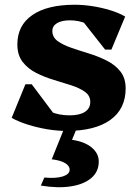

<svg xmlns="http://www.w3.org/2000/svg" viewBox="-20 -531 580 801"><path d="M257.8 15.2Q218.4 15.2 176.3 8.1Q134.2 1 95.7 -11.2Q57.2 -23.4 28.6 -39.2L86 -179.4H112.4L239 -10.6H143.2L142 -105.2Q158.4 -79.2 192.3 -64.5Q226.2 -49.8 270.6 -49.8Q311.8 -49.8 334.2 -64.2Q356.6 -78.6 356.6 -106Q356.6 -132 334.5 -147.8Q312.4 -163.6 277.8 -174.9Q243.2 -186.2 204.5 -197.7Q165.8 -209.2 131.2 -226.7Q96.6 -244.2 74.5 -272.6Q52.4 -301 52.4 -345.8Q52.4 -425 114.8 -468.1Q177.2 -511.2 291.4 -511.2Q327.8 -511.2 366.1 -505.2Q404.4 -499.2 440.3 -488.2Q476.2 -477.2 502.2 -462L444.8 -324.2H418.4L290 -487.4H387.6L388.8 -392.8Q373.8 -418 341 -432.1Q308.2 -446.2 272.2 -446.2Q237.4 -446.2 217.9 -434.4Q198.4 -422.6 198.4 -401.8Q198.4 -375.8 220.5 -359.7Q242.6 -343.6 277.6 -331.6Q312.6 -319.6 351.3 -307.7Q390 -295.8 425 -278.3Q460 -260.8 482.1 -233.1Q504.2 -205.4 504.2 -162Q504.2 -76.8 440.4 -30.8Q376.6 15.2 257.8 15.2ZM150.4 243.2 165 209.6Q213 214.2 241.8 205.1Q270.6 196 270.6 176.8Q270.6 160.6 251 149.1Q231.4 137.6 195.8 133.6L253.8 -10.2H306.2L280.4 52.4Q331.8 59.4 361.9 83.9Q392 108.4 392 143.2Q392 185 361.1 211.5Q330.2 238 275.7 246.5Q221.2 255 150.4 243.2Z"/></svg>

Font: Platypi Light
Style: Regular
Weight: 300
Designer: David Sargent
Foundry: Bolt Cutter Type
Version: Version 1.200